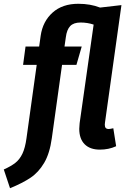

<svg xmlns="http://www.w3.org/2000/svg" viewBox="-93 -776 671 1015"><path d="M506 -98 521 -3Q482 15 435 15Q383 15 354.5 -13.5Q326 -42 326 -95Q326 -105 328 -125L402 -646Q369 -657 333 -657Q296 -657 278 -638Q260 -619 255 -579L248 -530H339L311 -433H235L181 -46Q170 35 140.5 85Q111 135 68.5 163.5Q26 192 -40 219L-73 120Q-35 103 -12 85Q11 67 25.5 36.5Q40 6 47 -45L101 -433H29L42 -530H114L122 -587Q133 -663 185 -709.5Q237 -756 321 -756Q385 -756 436 -736L549 -749L462 -128L461 -117Q461 -105 466 -99.5Q471 -94 482 -94Q488 -94 506 -98Z"/></svg>

Font: Fira Sans Condensed SemiBold
Style: Italic
Weight: 600
Width: 3
Italic angle: -8°
Designer: bBox Type GmbH & Carrois Corporate GbR & Edenspiekermann AG
Foundry: bBox Type GmbH & Carrois Corporate GbR & Edenspiekermann AG
Version: Version 4.301